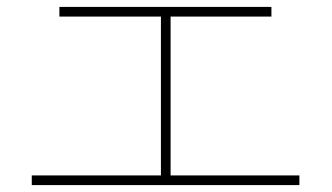

<svg xmlns="http://www.w3.org/2000/svg" viewBox="-20 -566 960 556"><path d="M847 -58V-30H72V-58H446V-518H152V-546H766V-518H474V-58Z"/></svg>

Font: LINE Seed Sans KR Thin
Style: Regular
Weight: 250
Designer: LINE BX Design & Sandoll Inc & Dalton Maag Ltd
Foundry: Sandoll Inc.
Version: Version 1.000